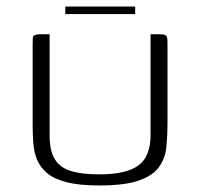

<svg xmlns="http://www.w3.org/2000/svg" viewBox="-20 -565 613 588"><path d="M493 -188Q493 -150 489.5 -115Q486 -80 467 -53.5Q448 -27 405 -12Q362 3 284 3Q223 3 184 -7Q145 -17 124 -35Q103 -53 93.5 -76Q84 -99 82 -127Q80 -155 80 -184V-429Q80 -442 80.5 -448.5Q81 -455 86.5 -457.5Q92 -460 102 -460H132V-149Q132 -104 147.5 -78Q163 -52 196.5 -41.5Q230 -31 284 -31Q367 -31 404 -58.5Q441 -86 441 -150V-460H470Q481 -460 486 -457.5Q491 -455 492 -448.5Q493 -442 493 -429ZM180 -522V-545H394V-522Z"/></svg>

Font: Genos Thin Light
Style: Regular
Weight: 300
Version: Version 1.010